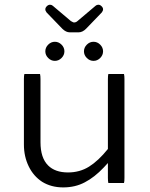

<svg xmlns="http://www.w3.org/2000/svg" viewBox="-20 -795 635 815"><path d="M83.5 -481Q81.5 -474.6 81.5 -459V-181.6Q81.5 -130.4 102.1 -88.4Q122.1 -47.4 158.7 -23.4Q197.3 0.5 248.3 0.5Q299.3 0.5 339.8 -21Q381.3 -42.5 420.4 -84L438 -103V-40Q438 -25.9 439.9 -18.1H506.3Q508.3 -24.4 508.3 -40V-459Q508.3 -473.1 506.3 -481H439.9Q438 -474.6 438 -459V-162.6Q397.5 -112.3 357.9 -87.6Q318.4 -63 268.6 -63Q213.9 -63 184.1 -92.8Q151.9 -125 151.9 -191.4V-459Q151.9 -473.1 149.9 -481ZM348.6 -548.8Q360.8 -536.6 377 -536.6Q393.1 -536.6 405.3 -548.8Q417.5 -561 417.5 -577.1Q417.5 -593.3 405.3 -605.5Q393.1 -617.7 377 -617.7Q360.8 -617.7 348.6 -605.5Q336.4 -593.3 336.4 -577.1Q336.4 -561 348.6 -548.8ZM184.6 -548.8Q196.8 -536.6 212.9 -536.6Q229 -536.6 241.2 -548.8Q253.4 -561 253.4 -577.1Q253.4 -593.3 241.2 -605.5Q229 -617.7 212.9 -617.7Q196.8 -617.7 184.6 -605.5Q172.4 -593.3 172.4 -577.1Q172.4 -561 184.6 -548.8ZM276.4 -657.7H313.5Q330.6 -657.7 346.2 -673.8L412.1 -742.2Q417.5 -749 417.5 -755.9Q417.5 -762.2 411.1 -768.6Q404.8 -774.9 397.5 -774.9Q390.6 -774.9 385.7 -770.5L309.6 -706.1Q302.7 -699.7 294.9 -699.7Q292 -699.7 290.8 -700.2Q289.6 -700.7 288.1 -701.7Q285.2 -702.6 280.8 -705.6L204.1 -770.5Q199.2 -774.9 192.4 -774.9Q185.1 -774.9 178.7 -768.6Q172.4 -762.2 172.4 -755.6Q172.4 -749 177.7 -742.2Q245.1 -672.9 245.1 -672.4Q260.3 -657.7 276.4 -657.7Z"/></svg>

Font: YuPearl-ExtraLight
Style: ExtraLight
Weight: 200
Designer: Max Yao
Foundry: Max-Everyday
Version: Version 1.011; ttfautohint (v1.8.3)